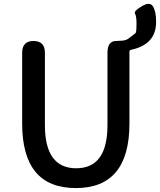

<svg xmlns="http://www.w3.org/2000/svg" viewBox="-20 -946 816 979"><path d="M93 -316V-677Q93 -737 151 -737Q209 -737 209 -677V-308Q209 -88 368.5 -88Q528 -88 528 -308V-677Q528 -737 572 -737Q577 -737 606 -739Q624 -741 636 -750Q648 -759 671 -777Q676 -781 676 -826Q676 -863 668.5 -876.5Q661 -890 703 -914Q744 -939 760 -913.5Q776 -888 776 -834Q776 -719 648 -692Q640 -690 640 -682V-316Q640 13 366.5 13Q93 13 93 -316Z"/></svg>

Font: Resource Han Rounded TW Medium
Style: Regular
Weight: 500
Designer: Cyano Hao (round all glyphs); Ryoko NISHIZUKA 西塚涼子 (kana, bopomofo & ideographs); Paul D. Hunt (Latin, Greek & Cyrillic)
Foundry: Cyano Hao
Version: 0.990